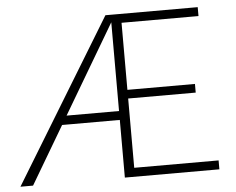

<svg xmlns="http://www.w3.org/2000/svg" viewBox="-49 -716 952 773"><g transform="rotate(-5 427.5 -329.0)"><path d="M3 0 404 -658H443L54 0ZM173 -233 194 -269H447V-233ZM447 -316V-351H739V-316ZM425 0V-658H777V-622H466V-36H807V0Z"/></g></svg>

Font: Ysabeau SC ExtraLight
Style: Regular
Weight: 250
Designer: Christian Thalmann (Catharsis Fonts)
Version: Version 2.001;gftools[0.9.30]; featfreeze: smcp